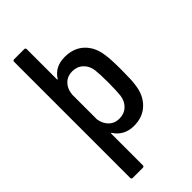

<svg xmlns="http://www.w3.org/2000/svg" viewBox="-277 -765 1030 1030"><g transform="rotate(-45 238.0 -250.0)"><path d="M434 -254Q434 -170 429 -143Q421 -74 378.5 -33Q336 8 270 8Q196 8 158 -50Q157 -53 155 -52.5Q153 -52 153 -49V190Q153 200 143 200H67Q57 200 57 190V-690Q57 -700 67 -700H143Q153 -700 153 -690V-462Q153 -459 155 -458.5Q157 -458 158 -461Q193 -517 268 -517Q335 -517 377 -477.5Q419 -438 428 -371Q434 -336 434 -254ZM336 -255Q336 -318 332 -351Q327 -388 302.5 -411Q278 -434 241 -434Q205 -434 181.5 -411Q158 -388 154 -352L153 -345V-158Q158 -122 181.5 -98.5Q205 -75 241 -75Q278 -75 302.5 -98Q327 -121 332 -158Q336 -193 336 -255Z"/></g></svg>

Font: Barlow Semi Condensed Medium
Style: Regular
Weight: 500
Width: 4
Designer: Jeremy Tribby
Foundry: Tribby Type
Version: Version 1.422; ttfautohint (v1.8)